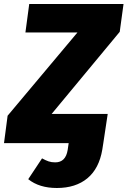

<svg xmlns="http://www.w3.org/2000/svg" viewBox="-44 -715 637 959"><path d="M554 -556 214 -146H494L472 0L467 32Q451 127 392.5 175.5Q334 224 240 224Q152 224 97 180L166 76Q184 86 198.5 91Q213 96 232 96Q284 96 294 34L299 0H-24L-6 -137L343 -553H83L102 -695H573Z"/></svg>

Font: Trujillo ExtraBold
Style: Italic
Weight: 800
Italic angle: -8°
Designer: Fira Sans original fonts by bBox Type GmbH, Carrois Corporate GbR, & Edenspiekermann AG / Changes by Cristiano Sobral
Foundry: Fira Sans original fonts by bBox Type GmbH, Carrois Corporate GbR, & Edenspiekermann AG / Changes by Cristiano Sobral
Version: Version 4.301;July 28, 2020;FontCreator 13.0.0.2655 64-bit